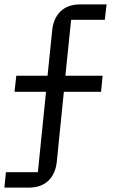

<svg xmlns="http://www.w3.org/2000/svg" viewBox="-23 -718 528 872"><path d="M-3 134H109C187 134 228 85 235 16L267 -301H436L443 -374H274L300 -628H453L461 -698H340C263 -698 221 -650 214 -580L193 -374H51L43 -301H186L149 64H4Z"/></svg>

Font: IBM Plex Devanagari
Style: Regular
Weight: 400
Designer: Mike Abbink, Paul van der Laan, Pieter van Rosmalen, Erin McLaughlin
Foundry: Bold Monday
Version: Version 1.0